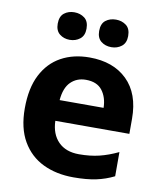

<svg xmlns="http://www.w3.org/2000/svg" viewBox="-85 -821 761 899"><g transform="rotate(10 295.5 -371.0)"><path d="M303 -556Q416 -556 482 -491.5Q548 -427 548 -308V-236H196Q198 -173 233.5 -137Q269 -101 332 -101Q385 -101 428 -111.5Q471 -122 517 -144V-29Q477 -9 432.5 0.5Q388 10 325 10Q243 10 180 -20.5Q117 -51 81 -113Q45 -175 45 -269Q45 -365 77.5 -428.5Q110 -492 168 -524Q226 -556 303 -556ZM304 -450Q261 -450 232.5 -422Q204 -394 199 -335H408Q407 -385 382 -417.5Q357 -450 304 -450ZM128 -686Q128 -721 148 -736.5Q168 -752 196 -752Q224 -752 244.5 -736.5Q265 -721 265 -686Q265 -653 244.5 -637Q224 -621 196 -621Q168 -621 148 -637Q128 -653 128 -686ZM325 -686Q325 -721 345 -736.5Q365 -752 394 -752Q422 -752 442.5 -736.5Q463 -721 463 -686Q463 -653 442.5 -637Q422 -621 394 -621Q365 -621 345 -637Q325 -653 325 -686Z"/></g></svg>

Font: RS Noto Sans
Style: Bold
Weight: 700
Designer: Monotype Design Team
Foundry: Monotype Imaging Inc.
Version: Version 3.10